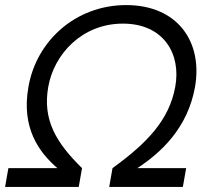

<svg xmlns="http://www.w3.org/2000/svg" viewBox="-42 -736 843 756"><path d="M-22 0H268L281 -74C179 -174 125 -264 148 -394C171 -524 282 -643 442 -643C602 -643 672 -524 648 -394C624 -264 539 -174 401 -74L388 0H678L691 -74H499C593 -136 697 -232 726 -394C757 -574 655 -716 455 -716C255 -716 101 -574 70 -394C41 -232 112 -136 184 -74H-9Z"/></svg>

Font: Uncut Sans
Style: Italic
Weight: 400
Italic angle: -10°
Designer: Kasper Nordkvist
Foundry: Uncut Type
Version: Version 1.111;FEAKit 1.0